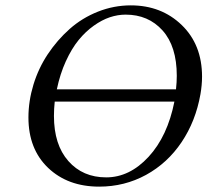

<svg xmlns="http://www.w3.org/2000/svg" viewBox="-20 -677 766 709"><path d="M624 -301.8H182.1Q179.2 -274.4 179.2 -249Q179.2 -142.6 232.4 -82.3Q285.6 -22 372.1 -22Q458.5 -22 528.6 -97.9Q598.6 -173.8 624 -301.8ZM189.9 -347.2H629.9Q632.8 -374 632.8 -397Q632.8 -505.9 580.3 -564.5Q527.8 -623 443.8 -623Q415 -623 385.7 -613.3Q356.4 -603.5 326.2 -582Q295.9 -560.5 270.3 -529.1Q244.6 -497.6 223.1 -450.7Q201.7 -403.8 189.9 -347.2ZM720.2 -329.1Q702.6 -229.5 650.6 -152.1Q598.6 -74.7 519.3 -31.2Q439.9 12.2 346.2 12.2Q230.5 12.2 157.7 -57.1Q85 -126.5 85 -243.2Q85 -303.7 103.5 -364.5Q122.1 -425.3 156.7 -477.3Q191.4 -529.3 237.3 -570.1Q283.2 -610.8 341.8 -634Q400.4 -657.2 462.9 -657.2Q575.7 -657.2 650.9 -584.7Q726.1 -512.2 726.1 -394Q726.1 -363.3 720.2 -329.1Z"/></svg>

Font: Common Serif
Style: Italic
Weight: 400
Italic angle: -12°
Designer: Philipp H. Poll, Khaled Hosny
Foundry: Stefan Peev, Context Ltd.
Version: Version 1.026